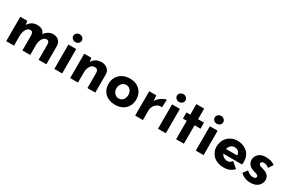

<svg xmlns="http://www.w3.org/2000/svg" viewBox="117 -1815 4443 2978"><g transform="rotate(30 2339.0 -325.5)"><path d="M199.2 -436.5 210 -360.4 208 -366.2Q234.4 -410.2 272.9 -434.6Q311.5 -459 367.2 -459Q403.3 -459 430.7 -449.2Q458 -439.5 477.1 -419.9Q496.1 -400.4 502.9 -369.1L498 -368.2Q526.4 -409.2 565.9 -434.1Q605.5 -459 648.4 -459Q713.9 -459 752 -422.4Q790 -385.7 791 -328.1V0H652.3V-269.5Q651.4 -298.8 643.1 -317.4Q634.8 -335.9 606.4 -337.9Q572.3 -337.9 548.8 -314.5Q525.4 -291 513.7 -254.4Q502 -217.8 502 -178.7V0H362.3V-269.5Q361.3 -298.8 351.6 -317.4Q341.8 -335.9 313.5 -337.9Q280.3 -337.9 257.8 -314.5Q235.4 -291 223.6 -254.9Q211.9 -218.8 211.9 -180.7V0H72.3V-436.5Z M934.6 -436.5H1074.2V0H934.6ZM931.6 -592.8Q931.6 -624 956.1 -643.6Q980.5 -663.1 1008.8 -663.1Q1037.1 -663.1 1060.5 -643.1Q1084 -623 1084 -592.8Q1084 -561.5 1060.5 -542Q1037.1 -522.5 1008.8 -522.5Q980.5 -522.5 956.1 -542Q931.6 -561.5 931.6 -592.8Z M1344.7 -436.5 1355.5 -359.4 1353.5 -366.2Q1377 -407.2 1418.9 -432.6Q1460.9 -458 1521.5 -458Q1583 -458 1625 -421.4Q1667 -384.8 1668 -327.1V0H1527.3V-275.4Q1526.4 -304.7 1511.7 -321.8Q1497.1 -338.9 1463.9 -338.9Q1431.6 -338.9 1407.7 -317.9Q1383.8 -296.9 1370.6 -260.7Q1357.4 -224.6 1357.4 -177.7V0H1217.8V-436.5Z M1777.3 -223.6Q1777.3 -291 1808.6 -344.2Q1839.8 -397.5 1897 -427.7Q1954.1 -458 2028.3 -458Q2103.5 -458 2158.2 -427.7Q2212.9 -397.5 2242.7 -344.2Q2272.5 -291 2272.5 -223.6Q2272.5 -156.2 2242.7 -103Q2212.9 -49.8 2158.2 -19Q2103.5 11.7 2026.4 11.7Q1954.1 11.7 1897.5 -16.1Q1840.8 -43.9 1809.1 -96.7Q1777.3 -149.4 1777.3 -223.6ZM1918 -222.7Q1918 -188.5 1932.1 -161.1Q1946.3 -133.8 1970.2 -117.7Q1994.1 -101.6 2024.4 -101.6Q2057.6 -101.6 2081.5 -117.7Q2105.5 -133.8 2118.2 -161.6Q2130.9 -189.5 2130.9 -222.7Q2130.9 -257.8 2118.2 -284.7Q2105.5 -311.5 2081.5 -327.6Q2057.6 -343.8 2024.4 -343.8Q1994.1 -343.8 1970.2 -327.6Q1946.3 -311.5 1932.1 -284.7Q1918 -257.8 1918 -222.7Z M2507.8 -436.5 2520.5 -317.4 2517.6 -335Q2536.1 -374 2569.3 -401.4Q2602.5 -428.7 2635.3 -443.8Q2668 -459 2684.6 -459L2677.7 -319.3Q2628.9 -325.2 2593.8 -303.2Q2558.6 -281.2 2539.6 -245.1Q2520.5 -209 2520.5 -170.9V0H2381.8V-436.5Z M2791 -436.5H2930.7V0H2791ZM2788.1 -592.8Q2788.1 -624 2812.5 -643.6Q2836.9 -663.1 2865.2 -663.1Q2893.6 -663.1 2917 -643.1Q2940.4 -623 2940.4 -592.8Q2940.4 -561.5 2917 -542Q2893.6 -522.5 2865.2 -522.5Q2836.9 -522.5 2812.5 -542Q2788.1 -561.5 2788.1 -592.8Z M3115.2 -628.9H3254.9V-439.5H3361.3V-330.1H3254.9V0H3115.2V-330.1H3046.9V-439.5H3115.2Z M3467.8 -436.5H3607.4V0H3467.8ZM3464.8 -592.8Q3464.8 -624 3489.3 -643.6Q3513.7 -663.1 3542 -663.1Q3570.3 -663.1 3593.8 -643.1Q3617.2 -623 3617.2 -592.8Q3617.2 -561.5 3593.8 -542Q3570.3 -522.5 3542 -522.5Q3513.7 -522.5 3489.3 -542Q3464.8 -561.5 3464.8 -592.8Z M3894.5 3.9Q3810.5 -18.6 3771.5 -66.4Q3729.5 -118.2 3718.8 -170.9Q3707 -229.5 3727.5 -295.9Q3747.1 -359.4 3795.9 -399.9Q3844.7 -440.4 3908.7 -452.6Q3972.7 -464.8 4040 -444.3Q4129.9 -416 4170.9 -345.7Q4211.9 -275.4 4197.3 -171.9H3840.8L3834 -255.9H4093.8L4061.5 -253.9Q4061.5 -281.2 4048.3 -306.2Q4035.2 -331.1 3996.1 -343.8Q3965.8 -352.5 3939.5 -345.7Q3913.1 -338.9 3893.1 -317.9Q3873 -296.9 3861.3 -261.7Q3849.6 -222.7 3855.5 -192.4Q3861.3 -162.1 3881.8 -140.6Q3902.3 -119.1 3932.6 -110.4Q3955.1 -103.5 3977.5 -103.5Q4002 -104.5 4021.5 -119.1Q4032.2 -127 4050.8 -149.4L4152.3 -63.5Q4127 -33.2 4087.9 -13.7Q4033.2 12.7 3971.7 11.7Q3924.8 11.7 3894.5 3.9Z M4445.3 8.8Q4391.6 8.8 4345.2 -10.3Q4298.8 -29.3 4266.6 -63.5L4324.2 -139.6Q4356.4 -110.4 4383.8 -98.1Q4411.1 -85.9 4433.6 -85.9Q4450.2 -85.9 4463.9 -89.4Q4477.5 -92.8 4485.4 -100.6Q4493.2 -108.4 4493.2 -120.1Q4493.2 -136.7 4480 -147Q4466.8 -157.2 4445.8 -163.6Q4424.8 -169.9 4400.4 -176.8Q4340.8 -195.3 4314 -231.9Q4287.1 -268.6 4287.1 -311.5Q4287.1 -344.7 4304.7 -378.4Q4322.3 -412.1 4360.8 -434.6Q4399.4 -457 4460 -457Q4514.6 -457 4553.2 -445.8Q4591.8 -434.6 4625 -410.2L4572.3 -328.1Q4553.7 -342.8 4530.3 -353.5Q4506.8 -364.3 4486.3 -365.2Q4468.8 -366.2 4456.1 -361.3Q4443.4 -356.4 4436.5 -348.1Q4429.7 -339.8 4429.7 -331.1Q4428.7 -312.5 4443.8 -301.3Q4459 -290 4483.4 -284.2Q4507.8 -278.3 4530.3 -269.5Q4562.5 -259.8 4585.4 -242.7Q4608.4 -225.6 4621.1 -202.1Q4633.8 -178.7 4633.8 -146.5Q4633.8 -106.4 4613.3 -70.8Q4592.8 -35.2 4551.3 -13.2Q4509.8 8.8 4445.3 8.8Z"/></g></svg>

Font: Josefin Sans CFJ
Style: Bold
Weight: 700
Designer: Santiago Orozco
Foundry: Typemade
Version: Version 2.001